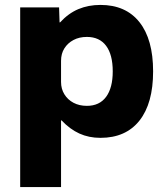

<svg xmlns="http://www.w3.org/2000/svg" viewBox="-20 -550 673 780"><path d="M388 -530Q491 -530 546.5 -460Q602 -390 602 -260Q602 -130 546.5 -60Q491 10 388 10Q341 10 302.5 -7.5Q264 -25 230 -61H228V210H62V-520H220L222 -459H224Q258 -496 298.5 -513Q339 -530 388 -530ZM333 -400Q302 -400 278.5 -387.5Q255 -375 241.5 -353.5Q228 -332 228 -303V-217Q228 -189 241.5 -167Q255 -145 278.5 -132.5Q302 -120 333 -120Q384 -120 411 -156.5Q438 -193 438 -260Q438 -328 411 -364Q384 -400 333 -400Z"/></svg>

Font: M PLUS 1 ExtraBold
Style: Regular
Weight: 800
Designer: Coji Morishita
Foundry: UNDERFOREST DESIGN
Version: Version 1.001